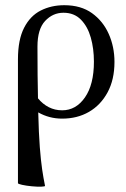

<svg xmlns="http://www.w3.org/2000/svg" viewBox="-20 -445 485 738"><path d="M153 269Q154 272 138.5 272.5Q123 273 102 271Q81 269 65 265.5Q49 262 49 259V-217Q49 -292 72.5 -338Q96 -384 136.5 -404.5Q177 -425 227 -425Q291 -425 333.5 -394.5Q376 -364 398 -314.5Q420 -265 420 -207Q420 -139 393.5 -90Q367 -41 322 -15Q277 11 219 11Q169 11 127 -13Q129 69 133 120.5Q137 172 142 206Q147 240 153 269ZM124 -266Q124 -207 124.5 -158Q125 -109 126 -67Q144 -45 167.5 -33Q191 -21 219 -21Q272 -21 306.5 -70.5Q341 -120 341 -208Q341 -258 329 -300.5Q317 -343 291 -369.5Q265 -396 224 -396Q183 -396 153.5 -364.5Q124 -333 124 -266Z"/></svg>

Font: Junicode
Style: Regular
Weight: 400
Designer: Peter S. Baker
Version: Version 2.100; ttfautohint (v1.8.4)